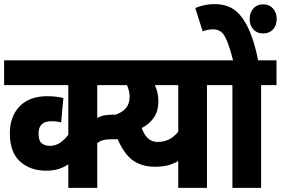

<svg xmlns="http://www.w3.org/2000/svg" viewBox="-20 -916 1369 936"><path d="M571 -501H454V-341Q468 -349 485 -353Q502 -357 529 -357H574V-237H524Q498 -237 482 -232.5Q466 -228 454 -218V0H313V-115Q289 -99 263.5 -91.5Q238 -84 204 -84Q127 -84 77.5 -129Q28 -174 28 -266Q28 -348 75.5 -397.5Q123 -447 210 -447Q253 -447 289 -438L278 -319Q257 -325 230 -325Q168 -325 168 -265Q168 -228 184.5 -216.5Q201 -205 222 -205Q251 -205 273 -220Q295 -235 313 -259V-501H0V-622H571Z M1063 -622V-501H989V0H849V-131Q823 -116 796.5 -109.5Q770 -103 735 -103Q642 -103 592 -169.5Q542 -236 523 -350Q570 -363 591 -385.5Q612 -408 612 -446Q612 -460 608 -474.5Q604 -489 599 -501H502V-622ZM671 -292Q682 -260 701 -242Q720 -224 749 -224Q809 -224 849 -274V-501H735Q743 -484 747.5 -464.5Q752 -445 752 -423Q752 -374 730 -342.5Q708 -311 671 -292Z M1253 -501V0H1113V-501H1051V-622H1328V-501ZM1118 -615Q1097 -699 1077.5 -736Q1058 -773 1020 -773Q992 -773 968 -763L932 -877Q977 -896 1026 -896Q1061 -896 1091.5 -885Q1122 -874 1149 -844Q1176 -814 1199 -759Q1222 -704 1240 -615ZM1197 -824Q1197 -854 1215 -874.5Q1233 -895 1263 -895Q1293 -895 1311 -874.5Q1329 -854 1329 -824Q1329 -792 1311 -772.5Q1293 -753 1263 -753Q1233 -753 1215 -772.5Q1197 -792 1197 -824Z"/></svg>

Font: Noto Sans Condensed ExtraBold
Style: Regular
Weight: 800
Width: 3
Designer: Monotype Design Team
Foundry: Monotype Imaging Inc.
Version: Version 2.013; ttfautohint (v1.8.4.7-5d5b)